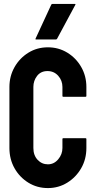

<svg xmlns="http://www.w3.org/2000/svg" viewBox="-20 -948 493 978"><path d="M224 10Q169 10 124.5 -17.5Q80 -45 54 -91Q28 -137 28 -194V-505Q28 -560 54 -606Q80 -652 124.5 -679.5Q169 -707 224 -707Q278 -707 322.5 -680Q367 -653 393.5 -607Q420 -561 420 -505V-459Q420 -455 416 -455H302Q298 -455 298 -459V-505Q298 -538 276.5 -562Q255 -586 222 -586Q188 -586 169 -561.5Q150 -537 150 -505V-194Q150 -157 171.5 -134Q193 -111 224 -111Q255 -111 276.5 -136.5Q298 -162 298 -194V-240Q298 -244 302 -244H416Q420 -244 420 -240V-194Q420 -137 393.5 -91Q367 -45 322.5 -17.5Q278 10 224 10ZM163 -747Q159 -747 161 -751L241 -924Q243 -928 247 -928H362Q366 -928 364 -924L271 -751Q269 -747 265 -747Z"/></svg>

Font: AL Dynamic
Style: Regular
Weight: 400
Version: Version 1.000; ttfautohint (v1.8.2) -l 8 -r 50 -G 200 -x 14 